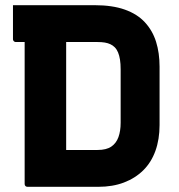

<svg xmlns="http://www.w3.org/2000/svg" viewBox="-20 -720 690 740"><path d="M595 -238Q595 -183 579 -138.5Q563 -94 532 -63.5Q501 -33 457.5 -16.5Q414 0 359 0Q337 0 304.5 0Q272 0 236.5 0Q201 0 168.5 0Q136 0 113.5 0Q91 0 86 0Q81 0 78 -3Q75 -6 75 -11Q75 -87 75 -163.5Q75 -240 75 -316.5Q75 -393 75 -469.5Q75 -546 75 -622H245L235 -597Q235 -571 235 -539Q235 -507 235 -481Q235 -436 235 -394Q235 -352 235 -311.5Q235 -271 235 -229Q235 -187 235 -142Q246 -142 270.5 -142Q295 -142 320 -142Q345 -142 356 -142Q390 -142 409 -155Q428 -168 436.5 -191.5Q445 -215 445 -247V-453Q445 -474 442.5 -490Q440 -506 435 -518Q430 -530 422 -538Q415 -545 405.5 -549.5Q396 -554 384 -556Q372 -558 356 -558Q325 -558 284 -558Q243 -558 198.5 -558Q154 -558 113 -558Q72 -558 41 -558Q38 -558 35.5 -559.5Q33 -561 31.5 -563.5Q30 -566 30 -569Q30 -599 30 -634.5Q30 -670 30 -700Q61 -700 102 -700Q143 -700 187.5 -700Q232 -700 273 -700Q314 -700 345 -700Q413 -700 461 -683Q509 -666 538.5 -634Q568 -602 581.5 -559Q595 -516 595 -463Z"/></svg>

Font: Recursive ExtraBold
Style: Regular
Weight: 800
Version: Version 1.085